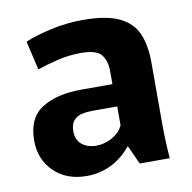

<svg xmlns="http://www.w3.org/2000/svg" viewBox="-66 -597 674 674"><g transform="rotate(-10 271.0 -260.0)"><path d="M191 11Q119 11 74.5 -32.5Q30 -76 30 -143Q30 -224 83.5 -257.5Q137 -291 224 -291H335V-339Q335 -373 318 -395.5Q301 -418 245 -418Q202 -418 160.5 -408Q119 -398 88 -387L64 -490Q101 -506 157.5 -518.5Q214 -531 271 -531Q356 -531 402 -508.5Q448 -486 465.5 -444Q483 -402 483 -343V-123Q483 -92 484.5 -58Q486 -24 488 0H381L351 -66H349Q319 -29 278.5 -9Q238 11 191 11ZM243 -88Q272 -88 299.5 -103.5Q327 -119 338 -144V-211H248Q231 -211 213.5 -207.5Q196 -204 183.5 -191Q171 -178 171 -151Q171 -121 191 -104.5Q211 -88 243 -88Z"/></g></svg>

Font: Murecho SemiBold
Style: Regular
Weight: 600
Designer: Neil Summerour
Foundry: Positype
Version: Version 1.010; ttfautohint (v1.8.3)